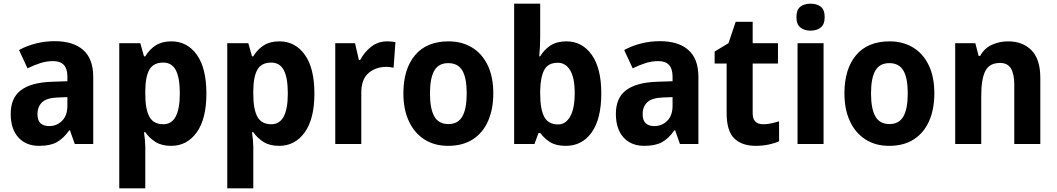

<svg xmlns="http://www.w3.org/2000/svg" viewBox="-20 -780 5724 1040"><path d="M276 -557Q377 -557 431 -509Q485 -461 485 -364V0H385L359 -74H355Q324 -30 288 -10Q252 10 192 10Q120 10 79 -36Q38 -82 38 -163Q38 -250 93.5 -291.5Q149 -333 258 -337L345 -340V-366Q345 -449 268 -449Q233 -449 199.5 -438.5Q166 -428 129 -410L83 -509Q125 -532 174.5 -544.5Q224 -557 276 -557ZM294 -252Q233 -250 208 -226Q183 -202 183 -162Q183 -127 200 -112Q217 -97 246 -97Q288 -97 316.5 -126Q345 -155 345 -206V-254Z M908 -556Q994 -556 1046 -483.5Q1098 -411 1098 -273Q1098 -136 1045.5 -63Q993 10 907 10Q856 10 822.5 -11Q789 -32 767 -64H760Q767 -16 767 16V240H626V-546H740L760 -475H767Q790 -513 824 -534.5Q858 -556 908 -556ZM864 -441Q812 -441 790 -404Q768 -367 767 -290V-269Q767 -189 789 -148Q811 -107 865 -107Q954 -107 954 -274Q954 -358 932.5 -399.5Q911 -441 864 -441Z M1493 -556Q1579 -556 1631 -483.5Q1683 -411 1683 -273Q1683 -136 1630.5 -63Q1578 10 1492 10Q1441 10 1407.5 -11Q1374 -32 1352 -64H1345Q1352 -16 1352 16V240H1211V-546H1325L1345 -475H1352Q1375 -513 1409 -534.5Q1443 -556 1493 -556ZM1449 -441Q1397 -441 1375 -404Q1353 -367 1352 -290V-269Q1352 -189 1374 -148Q1396 -107 1450 -107Q1539 -107 1539 -274Q1539 -358 1517.5 -399.5Q1496 -441 1449 -441Z M2077 -556Q2087 -556 2099.5 -555Q2112 -554 2122 -552L2112 -413Q2105 -415 2093 -416.5Q2081 -418 2074 -418Q2016 -418 1976.5 -384.5Q1937 -351 1937 -278V0H1796V-546H1903L1924 -455H1931Q1952 -496 1989.5 -526Q2027 -556 2077 -556Z M2652 -274Q2652 -189 2624 -125Q2596 -61 2541.5 -25.5Q2487 10 2407 10Q2333 10 2278.5 -25Q2224 -60 2194.5 -124Q2165 -188 2165 -274Q2165 -406 2228 -481Q2291 -556 2410 -556Q2481 -556 2535.5 -523.5Q2590 -491 2621 -428Q2652 -365 2652 -274ZM2309 -274Q2309 -191 2332.5 -149.5Q2356 -108 2409 -108Q2461 -108 2484.5 -149.5Q2508 -191 2508 -274Q2508 -357 2484.5 -397.5Q2461 -438 2408 -438Q2356 -438 2332.5 -397.5Q2309 -357 2309 -274Z M2906 -578Q2906 -553 2904.5 -524.5Q2903 -496 2901 -475H2906Q2928 -512 2962.5 -534Q2997 -556 3048 -556Q3133 -556 3185 -483.5Q3237 -411 3237 -274Q3237 -136 3185 -63Q3133 10 3045 10Q2993 10 2961.5 -9Q2930 -28 2906 -60H2897L2875 0H2765V-760H2906ZM3002 -440Q2949 -440 2928.5 -402Q2908 -364 2906 -291V-272Q2906 -190 2927.5 -148Q2949 -106 3004 -106Q3044 -106 3068.5 -149Q3093 -192 3093 -276Q3093 -358 3068.5 -399Q3044 -440 3002 -440Z M3554 -557Q3655 -557 3709 -509Q3763 -461 3763 -364V0H3663L3637 -74H3633Q3602 -30 3566 -10Q3530 10 3470 10Q3398 10 3357 -36Q3316 -82 3316 -163Q3316 -250 3371.5 -291.5Q3427 -333 3536 -337L3623 -340V-366Q3623 -449 3546 -449Q3511 -449 3477.5 -438.5Q3444 -428 3407 -410L3361 -509Q3403 -532 3452.5 -544.5Q3502 -557 3554 -557ZM3572 -252Q3511 -250 3486 -226Q3461 -202 3461 -162Q3461 -127 3478 -112Q3495 -97 3524 -97Q3566 -97 3594.5 -126Q3623 -155 3623 -206V-254Z M4114 -107Q4136 -107 4156.5 -111.5Q4177 -116 4200 -123V-15Q4177 -4 4143.5 3Q4110 10 4073 10Q4000 10 3958 -29.5Q3916 -69 3916 -168V-436H3851V-501L3926 -546L3965 -662H4057V-546H4194V-436H4057V-166Q4057 -107 4114 -107Z M4371 -760Q4405 -760 4426 -743.5Q4447 -727 4447 -687Q4447 -648 4425.5 -631Q4404 -614 4371 -614Q4337 -614 4315.5 -631Q4294 -648 4294 -687Q4294 -727 4315 -743.5Q4336 -760 4371 -760ZM4441 -546V0H4300V-546Z M5041 -274Q5041 -189 5013 -125Q4985 -61 4930.5 -25.5Q4876 10 4796 10Q4722 10 4667.5 -25Q4613 -60 4583.5 -124Q4554 -188 4554 -274Q4554 -406 4617 -481Q4680 -556 4799 -556Q4870 -556 4924.5 -523.5Q4979 -491 5010 -428Q5041 -365 5041 -274ZM4698 -274Q4698 -191 4721.5 -149.5Q4745 -108 4798 -108Q4850 -108 4873.5 -149.5Q4897 -191 4897 -274Q4897 -357 4873.5 -397.5Q4850 -438 4797 -438Q4745 -438 4721.5 -397.5Q4698 -357 4698 -274Z M5440 -556Q5520 -556 5567.5 -507.5Q5615 -459 5615 -358V0H5474V-321Q5474 -379 5456 -409Q5438 -439 5397 -439Q5339 -439 5317 -395Q5295 -351 5295 -260V0H5154V-546H5263L5281 -477H5289Q5312 -519 5353 -537.5Q5394 -556 5440 -556Z"/></svg>

Font: Noto Sans Sinhala SemiCondensed
Style: Bold
Weight: 700
Width: 4
Designer: Jelle Bosma - Monotype Design Team
Foundry: Monotype Imaging Inc.
Version: Version 2.006; ttfautohint (v1.8.4.7-5d5b)